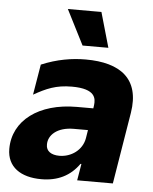

<svg xmlns="http://www.w3.org/2000/svg" viewBox="-55 -821 698 876"><g transform="rotate(5 294.5 -383.0)"><path d="M301.5 -614.7H419.7L373.9 -774.9H220.2ZM166.9 9.2C241.5 9.2 299 -18.8 339.1 -76H343.4L330.6 0H494L547.9 -328.1C573.5 -485.8 480.5 -552.6 321.7 -552.6C259.2 -552.6 190.7 -541.5 119.3 -511.4L95.9 -371.8C153.1 -403.8 196.4 -423.7 269.9 -423.7C380.3 -423.7 380.7 -377.1 377.5 -348.7L375.4 -333.5H299.7C126.1 -333.5 9.6 -246.4 9.6 -116.1C9.6 -33 72.8 9.2 166.9 9.2ZM239.7 -104.4C203.1 -104.4 178.3 -120 179 -150.6C178.3 -193.2 218 -232.6 294.7 -232.6H359.7L353.7 -195.3C344.5 -139.9 294 -104.4 239.7 -104.4Z"/></g></svg>

Font: TID UI Extra Bold
Style: Italic
Weight: 800
Italic angle: -9.39999°
Designer: The TID Project Authors
Foundry: Bakken & Bæck
Version: Version 1.001;hotconv 1.0.109;makeotfexe 2.5.65596